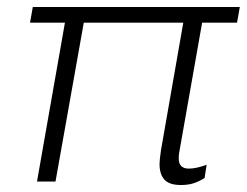

<svg xmlns="http://www.w3.org/2000/svg" viewBox="-20 -520 707 550"><path d="M437 -50Q437 -61 441 -89L505 -455H220L139 0H86L166 -455H66L74 -500H667L659 -455H559L493 -81Q492 -75 492 -66Q492 -37 521 -37Q542 -37 572 -48L566 -10Q550 0 534.5 5Q519 10 498 10Q465 10 451 -5.5Q437 -21 437 -50Z"/></svg>

Font: Sarabun ExtraLight
Style: Italic
Weight: 275
Italic angle: -10°
Designer: Suppakit Chalermlarp | Katatrad Co.,Ltd.
Foundry: Cadson Demak Co.,Ltd.
Version: Version 1.000; ttfautohint (v1.6)